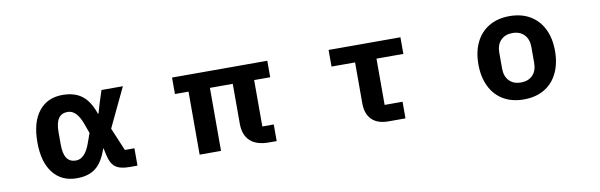

<svg xmlns="http://www.w3.org/2000/svg" viewBox="-43 -929 4086 1308"><g transform="rotate(-10 2000.0 -275.0)"><path d="M184 -275Q184 -413 243.5 -488Q303 -563 407 -563Q492 -563 543.5 -522.5Q595 -482 624 -395H628L650 -470L676 -550H824L695 -279L762 -120H828V0H774Q708 0 676 -24Q644 -48 631 -109L621 -155H618Q589 -67 540 -27Q491 13 407 13Q303 13 243.5 -62Q184 -137 184 -275ZM521 -209 545 -276 521 -342Q485 -443 422 -443Q380 -443 359 -412.5Q338 -382 338 -317V-234Q338 -168 359 -137.5Q380 -107 422 -107Q485 -107 521 -209Z M1258 0V-436H1164V-550H1823V-436H1712V-115H1791V0H1737Q1652 0 1608 -41Q1564 -82 1564 -161V-436H1406V0Z M2565 0Q2489 0 2449.5 -39.5Q2410 -79 2410 -153V-435H2247V-550H2744V-435H2558V-115H2682V0Z M3235 -276Q3235 -364 3267 -428.5Q3299 -493 3358.5 -528Q3418 -563 3500 -563Q3582 -563 3641.5 -528Q3701 -493 3733 -428.5Q3765 -364 3765 -276Q3765 -188 3733 -122.5Q3701 -57 3641.5 -22Q3582 13 3500 13Q3418 13 3358.5 -22Q3299 -57 3267 -122.5Q3235 -188 3235 -276ZM3611 -221V-330Q3611 -384 3581 -415Q3551 -446 3500 -446Q3449 -446 3419 -415Q3389 -384 3389 -330V-221Q3389 -166 3419 -135Q3449 -104 3500 -104Q3551 -104 3581 -135Q3611 -166 3611 -221Z"/></g></svg>

Font: IBM Plex Sans JP
Style: Bold
Weight: 700
Designer: Mike Abbink; Paul van der Laan; Pieter van Rosmalen; Wujin Sim; Yejin Wi; Jinhee Kim; Boomi Park; Yona Kim; Kichan Ma
Foundry: Sandoll Inc.
Version: Version 1.001